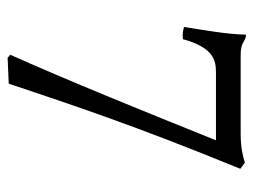

<svg xmlns="http://www.w3.org/2000/svg" viewBox="-101 -553 667 505"><g transform="rotate(90 232.5 -300.5)"><path d="M170 -535H349C271 -341 192 -146 124 6L132 13L200 10C257 -160 312 -326 424 -599L408 -611C391 -606 369 -600 331 -600H125C91 -600 93 -610 75 -614C72 -614 71 -614 71 -611C70 -563 59 -503 51 -451C61.9 -447.9 72 -446.7 83 -448C105 -528 138 -535 170 -535Z"/></g></svg>

Font: Libertinus Serif
Style: Regular
Weight: 400
Designer: Philipp H. Poll
Foundry: Khaled Hosny
Version: Version 6.2